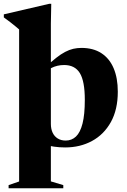

<svg xmlns="http://www.w3.org/2000/svg" viewBox="-40 -758 666 1004"><path d="M60 -604Q53 -610 41.8 -619.5Q30.5 -629 15 -641Q-0.5 -653 -20 -667V-683L217 -738H228L226 -635.5V-110.5Q226 -84 235.2 -64.2Q244.5 -44.5 262 -33.8Q279.5 -23 303.5 -23Q335 -23 357.2 -44Q379.5 -65 391.5 -111.8Q403.5 -158.5 403.5 -236Q403.5 -333.5 377.5 -375.8Q351.5 -418 295.5 -418Q277 -418 260 -414Q243 -410 228 -402.2Q213 -394.5 199.5 -382.5L194.5 -403.5Q227 -434.5 252.8 -454.8Q278.5 -475 300.5 -486.5Q322.5 -498 343.2 -502.8Q364 -507.5 386 -507.5Q447.5 -507.5 490 -480Q532.5 -452.5 554.2 -401.2Q576 -350 576 -278.5Q576 -185 539.8 -119.8Q503.5 -54.5 441.2 -20.8Q379 13 300.5 13Q271.5 13 243 9Q214.5 5 186.5 -3.5Q158.5 -12 131 -26H226V190.5L291 210V226.5H5V210L60 191Z"/></svg>

Font: Newsreader 60pt
Style: Bold
Weight: 700
Designer: Hugues Gentile
Foundry: Production Type
Version: Version 1.003